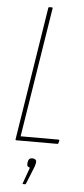

<svg xmlns="http://www.w3.org/2000/svg" viewBox="-59 -688 404 928"><g transform="rotate(5 143.5 -223.5)"><path d="M39 0Q34 0 35 -5L137 -650Q138 -655 143 -655H154Q159 -655 158 -650L58 -21H242Q247 -21 246 -16L243 -4Q242 0 238 0ZM91 208Q86 208 88 204L116 126Q109 125 105 120.5Q101 116 102 106L103 99Q106 80 124 80Q133 80 139 85Q145 90 143 100L142 106Q141 111 139 117Q137 123 134 130L104 204Q103 208 100 208Z"/></g></svg>

Font: Sofia Sans Extra Condensed Thin
Style: Italic
Weight: 250
Italic angle: -9°
Version: Version 4.100